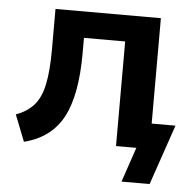

<svg xmlns="http://www.w3.org/2000/svg" viewBox="-47 -537 722 715"><g transform="rotate(5 313.5 -179.5)"><path d="M58 14 19 -85Q61 -100 86 -128.5Q111 -157 121.5 -207.5Q132 -258 132 -338V-489H526V-95H615L538 130H433L477 0H401V-391H247V-334Q247 -176 202.5 -93.5Q158 -11 58 14Z"/></g></svg>

Font: Nunito Sans
Style: Bold
Weight: 700
Designer: Vernon Adams
Foundry: Vernon Adams
Version: Version 3.101; ttfautohint (v1.8.4.7-5d5b);gftools[0.9.27]